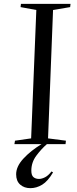

<svg xmlns="http://www.w3.org/2000/svg" viewBox="-20 -750 403 999"><path d="M55 0 58 -18 142 -30 169 -698 87 -713 89 -730H347L345 -713L256 -698L230 -30L323 -18L321 0H224Q195 25 169 60Q143 95 143 138Q143 162 154 171.5Q165 181 183 181Q197 181 214 172.5Q231 164 248 142L256 147Q229 193 199.5 211Q170 229 138 229Q106 229 85 210.5Q64 192 64 157Q64 116 102 75Q140 34 196 0Z"/></svg>

Font: Literata 72pt
Style: Italic
Weight: 400
Italic angle: -2°
Designer: Latin by Veronika Burian and Jose Scaglione. Greek by Irene Vlachou. Cyrillic by Vera Evstafieva
Foundry: TypeTogether
Version: Version 3.002